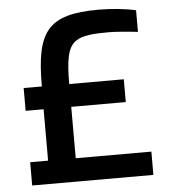

<svg xmlns="http://www.w3.org/2000/svg" viewBox="-51 -742 697 789"><g transform="rotate(-5 297.5 -348.0)"><path d="M550 -96H238V-308H463V-402H238C238 -498 246 -554 283 -578C310 -596 352 -600 417 -600C444 -600 497 -596 538 -591V-680C503 -689 439 -696 385 -696C173 -696 125 -628 125 -402H50V-308H124V-96H50V0H550Z"/></g></svg>

Font: Saira UNSAM Medium
Style: Regular
Weight: 500
Designer: Hector Gatti with collaboration of the Omnibus-Type team
Foundry: Omnibus-Type
Version: Version 0.072;PS 000.072;hotconv 1.0.88;makeotf.lib2.5.64775